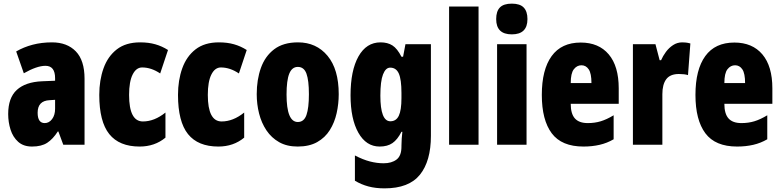

<svg xmlns="http://www.w3.org/2000/svg" viewBox="-20 -796 4295 1056"><path d="M266 -563Q349 -563 397 -513.5Q445 -464 445 -363V0H328L301 -73H298Q271 -31 239.5 -10.5Q208 10 156 10Q109 10 80 -16Q51 -42 38 -83Q25 -124 25 -169Q25 -258 72.5 -301.5Q120 -345 211 -349L283 -352V-366Q283 -434 230 -434Q183 -434 111 -393L69 -513Q110 -537 159.5 -550Q209 -563 266 -563ZM253 -245Q187 -242 187 -176Q187 -119 226 -119Q250 -119 266.5 -141Q283 -163 283 -198V-247Z M748 10Q636 10 581 -58.5Q526 -127 526 -274Q526 -355 549.5 -420.5Q573 -486 622.5 -524.5Q672 -563 751 -563Q797 -563 834 -552.5Q871 -542 904 -521L861 -392Q812 -425 762 -425Q729 -425 709.5 -386Q690 -347 690 -274Q690 -128 766 -128Q829 -128 890 -177V-39Q831 10 748 10Z M1181 10Q1069 10 1014 -58.5Q959 -127 959 -274Q959 -355 982.5 -420.5Q1006 -486 1055.5 -524.5Q1105 -563 1184 -563Q1230 -563 1267 -552.5Q1304 -542 1337 -521L1294 -392Q1245 -425 1195 -425Q1162 -425 1142.5 -386Q1123 -347 1123 -274Q1123 -128 1199 -128Q1262 -128 1323 -177V-39Q1264 10 1181 10Z M1843 -278Q1843 -225 1831.5 -173.5Q1820 -122 1794 -80.5Q1768 -39 1724.5 -14.5Q1681 10 1617 10Q1558 10 1515.5 -14Q1473 -38 1445.5 -79Q1418 -120 1405 -171.5Q1392 -223 1392 -278Q1392 -358 1415 -422.5Q1438 -487 1488 -525Q1538 -563 1619 -563Q1720 -563 1781.5 -489Q1843 -415 1843 -278ZM1556 -276Q1556 -125 1618 -125Q1652 -125 1665.5 -163.5Q1679 -202 1679 -278Q1679 -354 1665.5 -391Q1652 -428 1618 -428Q1586 -428 1571 -391Q1556 -354 1556 -276Z M2073 -563Q2112 -563 2138.5 -546Q2165 -529 2188 -484H2197L2210 -553H2350V-49Q2350 90 2289.5 165Q2229 240 2095 240Q2046 240 2006.5 229.5Q1967 219 1932 198V59Q1976 82 2014.5 92Q2053 102 2090 102Q2134 102 2161 81.5Q2188 61 2188 11V5Q2188 -12 2189.5 -34Q2191 -56 2193 -71H2188Q2166 -28 2138.5 -9Q2111 10 2068 10Q1994 10 1951 -66Q1908 -142 1908 -272Q1908 -408 1951.5 -485.5Q1995 -563 2073 -563ZM2126 -424Q2101 -424 2086.5 -386.5Q2072 -349 2072 -270Q2072 -129 2127 -129Q2159 -129 2173.5 -159.5Q2188 -190 2188 -256V-285Q2188 -359 2173.5 -391.5Q2159 -424 2126 -424Z M2612 0H2450V-760H2612Z M2795 -776Q2840 -776 2860.5 -754.5Q2881 -733 2881 -691Q2881 -607 2795 -607Q2709 -607 2709 -691Q2709 -734 2729.5 -755Q2750 -776 2795 -776ZM2876 -553V0H2714V-553Z M3174 -562Q3273 -562 3328 -497Q3383 -432 3383 -310V-225H3119Q3119 -170 3142 -144.5Q3165 -119 3213 -119Q3251 -119 3284 -129Q3317 -139 3355 -162V-30Q3319 -9 3278 0.5Q3237 10 3189 10Q3069 10 3014.5 -63Q2960 -136 2960 -274Q2960 -413 3014 -487.5Q3068 -562 3174 -562ZM3178 -437Q3153 -437 3136 -415Q3119 -393 3119 -339H3233Q3233 -392 3218 -414.5Q3203 -437 3178 -437Z M3732 -563Q3742 -563 3752 -562Q3762 -561 3777 -557L3764 -383Q3745 -389 3714 -389Q3666 -389 3644.5 -360.5Q3623 -332 3623 -278V0H3461V-553H3585L3608 -465H3616Q3626 -488 3642.5 -510.5Q3659 -533 3682 -548Q3705 -563 3732 -563Z M4019 -562Q4118 -562 4173 -497Q4228 -432 4228 -310V-225H3964Q3964 -170 3987 -144.5Q4010 -119 4058 -119Q4096 -119 4129 -129Q4162 -139 4200 -162V-30Q4164 -9 4123 0.5Q4082 10 4034 10Q3914 10 3859.5 -63Q3805 -136 3805 -274Q3805 -413 3859 -487.5Q3913 -562 4019 -562ZM4023 -437Q3998 -437 3981 -415Q3964 -393 3964 -339H4078Q4078 -392 4063 -414.5Q4048 -437 4023 -437Z"/></svg>

Font: Noto Sans Tamil ExtraCondensed Black
Style: Regular
Weight: 900
Width: 2
Designer: Jelle Bosma - Monotype Design Team
Foundry: Monotype Imaging Inc.
Version: Version 2.004; ttfautohint (v1.8.4.7-5d5b)